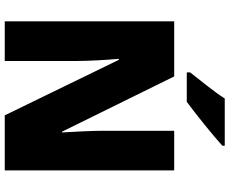

<svg xmlns="http://www.w3.org/2000/svg" viewBox="-99 -868 967 809"><g transform="rotate(90 384.5 -463.5)"><path d="M594 -917V-927H395C367 -882 318 -824 285 -781V-767H409C462 -806 554 -880 594 -917ZM698 0V-714H531V-414C531 -368 535 -297 538 -241H535L302 -714H70V0H237V-300C237 -349 233 -423 228 -481H232L466 0Z"/></g></svg>

Font: Noto Sans Devanagari SemiCondensed Black
Style: Regular
Weight: 900
Width: 4
Designer: Jelle Bosma - Monotype Design Team
Foundry: Monotype Imaging Inc.
Version: Version 2.004